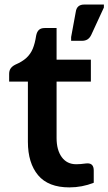

<svg xmlns="http://www.w3.org/2000/svg" viewBox="-20 -815 480 850"><path d="M367.7 -91.8Q395 -91.8 395 -60.1V-5.9Q343.3 14.6 287.1 14.6Q193.8 14.6 148.7 -39.3Q103.5 -93.3 103.5 -187.5V-453.6H20.5V-487.8Q20.5 -502.4 27.3 -512.2Q34.2 -522 47.9 -528.8Q78.6 -542 96.9 -558.8Q115.2 -575.7 125 -599.1Q134.8 -622.6 140.1 -657.7Q143.6 -674.8 152.6 -682.9Q161.6 -690.9 177.7 -690.9H230.5V-550.8H382.3V-453.6H230.5V-204.1Q230.5 -150.9 253.4 -119.4Q276.4 -87.9 317.4 -87.9Q335.9 -87.9 359.9 -91.3Q362.8 -91.8 367.7 -91.8ZM294.9 -650.9 315.4 -762.2Q319.8 -794.9 353 -794.9H439.9V-781.7L383.8 -660.2Q377.4 -647 367.4 -640.6Q357.4 -634.3 342.8 -634.3H294.9Z"/></svg>

Font: Lycee Sans SemiBold
Style: Regular
Weight: 600
Designer: Justin Alvin
Foundry: Alkove Design
Version: Version 1.030